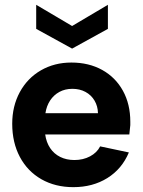

<svg xmlns="http://www.w3.org/2000/svg" viewBox="-20 -765 588 792"><path d="M30.4 -254.5Q30.4 -327 61.6 -384.8Q92.9 -442.5 148.6 -474.8Q204.4 -507 274.4 -507Q346.5 -507 401.5 -476.5Q456.5 -446 487 -390.7Q517.5 -335.5 517.5 -262.9V-248.9Q516.5 -237.9 515.5 -229.9Q514.5 -222 513.5 -210.4H166.4Q170.9 -178.1 186.8 -154.2Q202.8 -130.3 228.5 -117.6Q254.1 -104.9 287 -104.9Q322.9 -104.9 351.5 -120.1Q380.1 -135.3 393.1 -161.2L511.6 -136.2Q483.1 -68.1 422.8 -30.5Q362.5 7 282.5 7Q207.9 7 150.6 -25.7Q93.4 -58.5 61.9 -117.7Q30.4 -177 30.4 -254.5ZM278.5 -398.6Q248.6 -398.6 225.1 -385.9Q201.7 -373.2 186.8 -350.6Q171.9 -327.9 167.4 -298.1H384.1Q383.6 -326.9 369.9 -350.1Q356.2 -373.2 332.5 -385.9Q308.9 -398.6 278.5 -398.6ZM129.3 -645.9V-745.2L277.4 -657.7L425.1 -745.2V-645.9L277.4 -564.5Z"/></svg>

Font: AF Albert Sans Medium
Style: Regular
Weight: 500
Designer: Andreas Rasmussen
Foundry: a.Foundry
Version: Version 1.300;Glyphs 3.2 (3231)